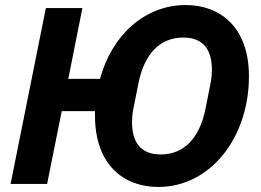

<svg xmlns="http://www.w3.org/2000/svg" viewBox="-20 -730 1035 762"><path d="M608 12C817 12 968 -186 968 -427C968 -625 851 -710 717 -710C554 -710 423 -589 377 -417H251L307 -698H162L22 0H167L225 -289H357V-271C357 -73 474 12 608 12ZM618 -117C542 -117 504 -161 504 -245C504 -259 505 -277 509 -297L530 -402C553 -515 614 -581 707 -581C783 -581 821 -537 821 -453C821 -439 820 -422 816 -401L795 -296C772 -183 711 -117 618 -117Z"/></svg>

Font: Braiins Sans
Style: Bold Italic
Weight: 700
Italic angle: -11.31°
Designer: Mike Abbink, Paul van der Laan, Pieter van Rosmalen, Jiri Chlebus, Lubos Buracinsky
Foundry: Bold Monday, Sudetype
Version: Version 1.000;hotconv 1.0.109;makeotfexe 2.5.65596